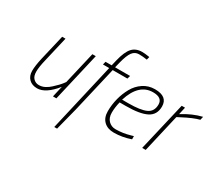

<svg xmlns="http://www.w3.org/2000/svg" viewBox="-161 -1108 1947 1707"><g transform="rotate(30 813.0 -254.5)"><path d="M405 -113Q307 9 220 9Q167 9 136 -22Q105 -53 105 -104.5Q105 -156 124 -240L185 -500H219L159 -242Q140 -164 140 -117Q140 -70 163 -47Q186 -24 218.5 -24Q251 -24 280 -39Q309 -54 332 -76Q382 -121 407 -155L418 -170L495 -500H530L414 0H379Z M869 -739Q898 -739 934 -733L946 -731L938 -700Q896 -707 855 -707Q814 -707 788.5 -673.5Q763 -640 742 -557L728 -500H882L873 -468H722L613 0L554 230H525L686 -468H622L630 -500H693L707 -559Q731 -658 768 -698.5Q805 -739 869 -739Z M1006 -25Q1080 -25 1155 -47L1179 -54V-21Q1093 9 1007 9Q943 9 905 -27.5Q867 -64 867 -130Q867 -196 883.5 -261Q900 -326 931.5 -382.5Q963 -439 1015.5 -474Q1068 -509 1134 -509Q1264 -509 1264 -406Q1264 -321 1195 -285.5Q1126 -250 982 -250H919Q904 -190 904 -137Q904 -84 933.5 -54.5Q963 -25 1006 -25ZM991 -282Q1114 -282 1171 -308.5Q1228 -335 1228 -406Q1228 -477 1133 -477Q987 -477 926 -282Z M1295 0 1412 -500H1446L1429 -424Q1529 -487 1626 -510L1618 -475Q1554 -459 1454 -406L1421 -389L1331 0Z"/></g></svg>

Font: TitilliumWebThinItalic
Style: Thin Italic
Weight: 200
Italic angle: -13°
Version: Version 1.001;PS 57.000;hotconv 1.0.70;makeotf.lib2.5.55311